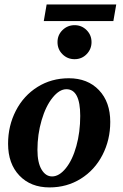

<svg xmlns="http://www.w3.org/2000/svg" viewBox="-20 -816 540 846"><path d="M333.5 -305.2Q333.5 -422.9 272.5 -422.9Q241.7 -422.9 211.7 -385.7Q181.6 -348.6 163.3 -286.1Q145 -223.6 145 -155.8Q145 -99.6 163.1 -69.1Q181.2 -38.6 209.5 -38.6Q240.7 -38.6 270 -74.7Q299.3 -110.8 316.4 -172.4Q333.5 -233.9 333.5 -305.2ZM198.2 9.8Q115.2 9.8 65.4 -42.5Q15.6 -94.7 15.6 -182.6Q15.6 -261.7 49.8 -328.1Q84 -394.5 145.3 -432.9Q206.5 -471.2 283.2 -471.2Q366.2 -471.2 416 -418.9Q465.8 -366.7 465.8 -278.8Q465.8 -199.7 431.6 -133.3Q397.5 -66.9 336.2 -28.6Q274.9 9.8 198.2 9.8ZM233.4 -630.4Q233.4 -662.1 255.6 -683.6Q277.8 -705.1 308.6 -705.1Q339.8 -705.1 361.6 -683.3Q383.3 -661.6 383.3 -630.4Q383.3 -599.6 361.8 -577.4Q340.3 -555.2 308.6 -555.2Q277.3 -555.2 255.4 -576.9Q233.4 -598.6 233.4 -630.4ZM172.9 -723.1 185.5 -796.4H492.2L479.5 -723.1Z"/></svg>

Font: Tinos
Style: Bold Italic
Weight: 700
Italic angle: -16.333°
Designer: Steve Matteson
Foundry: Monotype Imaging Inc.
Version: Version 1.23